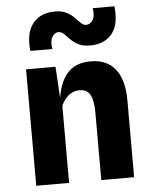

<svg xmlns="http://www.w3.org/2000/svg" viewBox="-56 -850 711 897"><g transform="rotate(-5 300.0 -402.0)"><path d="M77.5 0V-546H215.5L228 -340L222 -381.5Q232 -469 270.8 -513Q309.5 -557 380.5 -557Q458.5 -557 497.5 -505.8Q536.5 -454.5 536.5 -361.5V0H382.5V-313.5Q382.5 -373.5 367.5 -400.2Q352.5 -427 318 -427Q289.5 -427 267.8 -410Q246 -393 231.5 -362V0ZM385.5 -631Q352 -631 330.5 -642.2Q309 -653.5 294.5 -668.5Q280 -683.5 268.5 -694.8Q257 -706 243.5 -706Q225 -706 213.2 -685.8Q201.5 -665.5 208.5 -630H105Q95.5 -714 131.2 -758.8Q167 -803.5 235 -803.5Q268.5 -803.5 289.8 -792.2Q311 -781 325.2 -766Q339.5 -751 350.8 -739.8Q362 -728.5 375.5 -728.5Q394.5 -728.5 406.8 -748.2Q419 -768 412.5 -803.5H514.5Q524 -717.5 488.2 -674.2Q452.5 -631 385.5 -631Z"/></g></svg>

Font: Spline Sans Mono
Style: Regular
Weight: 400
Monospace: yes
Designer: Eben Sorkin, Mirko Velimirovic
Foundry: Sorkin Type
Version: Version 1.004